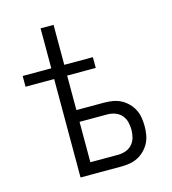

<svg xmlns="http://www.w3.org/2000/svg" viewBox="-109 -825 819 914"><g transform="rotate(-15 300.0 -367.5)"><path d="M175 0V-485H34V-538H175V-735H239V-538H380V-485H239V-315H375Q397 -315 418 -311.5Q439 -308 457.5 -298.5Q476 -289 491.5 -273.5Q507 -258 516.5 -239.5Q526 -221 529.5 -200Q533 -179 533 -157Q533 -136 529.5 -115Q526 -94 516.5 -75.5Q507 -57 491.5 -41.5Q476 -26 457.5 -16.5Q439 -7 418 -3.5Q397 0 375 0ZM239 -58H375Q395 -58 413.5 -64.5Q432 -71 445 -85.5Q458 -100 463 -119Q468 -138 468 -157Q468 -177 463 -196Q458 -215 445 -229.5Q432 -244 413.5 -250.5Q395 -257 375 -257H239Z"/></g></svg>

Font: Iosevka Light Extended
Style: Regular
Weight: 300
Width: 7
Monospace: yes
Designer: Belleve Invis
Foundry: Belleve Invis
Version: Version 32.5.0; ttfautohint (v1.8.4)